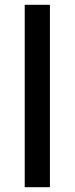

<svg xmlns="http://www.w3.org/2000/svg" viewBox="-20 -780 311 800"><path d="M188 0V-760H83V0Z"/></svg>

Font: Noto Sans Medefaidrin Medium
Style: Regular
Weight: 500
Designer: Dalton Maag Ltd
Foundry: Dalton Maag Ltd
Version: Version 1.002